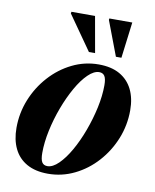

<svg xmlns="http://www.w3.org/2000/svg" viewBox="-83 -781 691 858"><g transform="rotate(10 263.0 -352.5)"><path d="M333 -507.5Q390 -507.5 428.5 -485.8Q467 -464 486.8 -424.2Q506.5 -384.5 506.5 -329.5Q506.5 -262 481.8 -200.5Q457 -139 413.5 -90.8Q370 -42.5 313.2 -14.8Q256.5 13 193 13Q136 13 97.2 -8.8Q58.5 -30.5 39 -70.5Q19.5 -110.5 19.5 -165Q19.5 -232 44.2 -293.5Q69 -355 112.5 -403.2Q156 -451.5 212.8 -479.5Q269.5 -507.5 333 -507.5ZM185 -20Q209 -20 235.5 -46Q262 -72 286.5 -115Q311 -158 330.5 -210.8Q350 -263.5 361.8 -317.8Q373.5 -372 373.5 -420Q373.5 -449.5 365.5 -461.8Q357.5 -474 341 -474Q317 -474 290.5 -448.2Q264 -422.5 239.5 -379.2Q215 -336 195.2 -283.2Q175.5 -230.5 164 -176.2Q152.5 -122 152.5 -74.5Q152.5 -45 160.2 -32.5Q168 -20 185 -20ZM307.5 -554.5H279.5L170 -710.5L171.5 -718H278.5ZM427 -554.5H402L342.5 -711.5L343.5 -718H447.5Z"/></g></svg>

Font: Newsreader 60pt
Style: Bold Italic
Weight: 700
Italic angle: -17°
Designer: Hugues Gentile
Foundry: Production Type
Version: Version 1.003